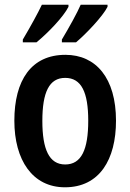

<svg xmlns="http://www.w3.org/2000/svg" viewBox="-20 -786 554 816"><path d="M437 -757V-766H323C309 -733 273 -668 243 -618V-606H303C346 -642 417 -717 437 -757ZM271 -757V-766H158C142 -732 108 -670 77 -618V-606H135C185 -647 250 -715 271 -757ZM473 -273C473 -454 388 -553 258 -553C113 -553 41 -445 41 -273C41 -106 118 10 256 10C403 10 473 -108 473 -273ZM160 -272C160 -394 189 -455 257 -455C326 -455 355 -394 355 -273C355 -150 326 -87 257 -87C189 -87 160 -151 160 -272Z"/></svg>

Font: Noto Sans Arabic Cond SemBd
Style: Regular
Weight: 600
Width: 3
Designer: Monotype Design Team, Nadine Chahine, Nizar Qandah and Khaled Hosny
Foundry: Monotype Imaging Inc.
Version: Version 2.012